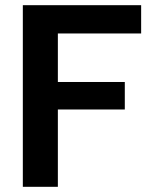

<svg xmlns="http://www.w3.org/2000/svg" viewBox="-20 -720 595 740"><path d="M68 0V-700H524V-591H203V-404H461V-298H203V0Z"/></svg>

Font: DM Sans 17pt
Style: Bold
Weight: 700
Version: Version 4.004;gftools[0.9.30]